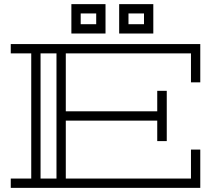

<svg xmlns="http://www.w3.org/2000/svg" viewBox="-20 -908 1037 928"><path d="M903 -510V-650H298V-370H740V-469H786V-226H740V-325H298V-45H903V-185H948V0H32V-45H131V-650H32V-695H948V-510ZM253 -650H176V-45H253ZM490 -746H325V-888H490ZM445 -843H370V-791H445ZM721 -746H556V-888H721ZM676 -843H601V-791H676Z"/></svg>

Font: Geostar
Style: Regular
Weight: 400
Designer: Joe Prince
Foundry: Joe Prince
Version: Version 1.002